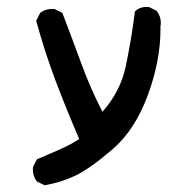

<svg xmlns="http://www.w3.org/2000/svg" viewBox="-20 -404 540 562"><path d="M76.2 91.8Q76.2 88.9 76.7 84.5L87.9 62.5Q121.1 47.9 145.3 37.6Q169.4 27.3 183.8 19.5Q198.2 11.7 211.9 2.9Q173.8 -85 142.1 -169.2Q110.4 -253.4 85.9 -343.3L97.2 -365.7L98.1 -366.7Q113.3 -377.9 132.8 -377.9Q135.7 -377.9 140.1 -377.4L162.6 -366.2Q192.4 -288.1 218.5 -216.8Q244.6 -145.5 279.8 -76.7Q332.5 -136.2 348.1 -210Q364.7 -289.1 375 -371.1L376.5 -372.1Q389.6 -383.8 409.2 -383.8Q412.1 -383.8 416.5 -383.3L438 -372.6L439 -371.6Q450.7 -356.4 450.7 -337.4Q450.7 -332 449.7 -326.7Q449.7 -322.3 449.7 -317.9Q449.7 -227.5 413.6 -127.9Q375.5 -23.4 308.6 33.7Q242.2 90.3 200 110.4Q157.7 130.4 110.4 138.2L88.4 127.4L87.4 126.5Q76.2 111.3 76.2 91.8Z"/></svg>

Font: Bakudai
Style: Medium
Weight: 500
Version: Version 1.48